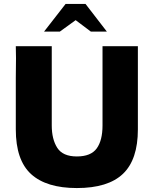

<svg xmlns="http://www.w3.org/2000/svg" viewBox="-20 -942 778 972"><path d="M369 10Q215 10 137.5 -60.5Q60 -131 60 -287V-547L61 -648L60 -708H242V-307Q242 -237 270 -193.5Q298 -150 369 -150Q440 -150 469.5 -190.5Q499 -231 499 -307V-708H678V-287Q678 -134 602.5 -62Q527 10 369 10ZM203 -782 312 -922H413L521 -782H440L363 -840L283 -782Z"/></svg>

Font: Rowdies
Style: Regular
Weight: 400
Designer: Jaikishan Patel
Version: Version 1.000; ttfautohint (v1.8.3)